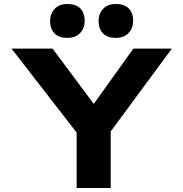

<svg xmlns="http://www.w3.org/2000/svg" viewBox="-20 -944 921 964"><path d="M364.8 0V-326L379.8 -259L37.8 -700H243.9L495.9 -362L408.8 -364L649.8 -700H842.9L526.9 -272L535.9 -334V0ZM561.7 -753.8Q519.3 -753.8 497.1 -776.4Q474.9 -799 474.9 -838.9Q474.9 -874.8 497.7 -899.4Q520.4 -924 561.7 -924Q604.2 -924 626.4 -901.7Q648.5 -879.4 648.5 -838.9Q648.5 -803 625.8 -778.4Q603 -753.8 561.7 -753.8ZM318.4 -753.8Q275.9 -753.8 253.8 -776.4Q231.6 -799 231.6 -838.9Q231.6 -874.8 254.4 -899.4Q277.1 -924 318.4 -924Q360.9 -924 383 -901.7Q405.2 -879.4 405.2 -838.9Q405.2 -803 382.5 -778.4Q359.7 -753.8 318.4 -753.8Z"/></svg>

Font: Lexend Mega
Style: Regular
Weight: 400
Designer: Bonnie Shaver-Troup, Thomas Jockin
Foundry: Lexend
Version: Version 1.007